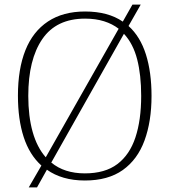

<svg xmlns="http://www.w3.org/2000/svg" viewBox="-20 -775 738 835"><path d="M160 -55Q108 -102 83 -179Q58 -256 58 -359Q58 -475 90.5 -556.5Q123 -638 188.5 -681.5Q254 -725 350 -725Q400 -725 441 -714Q482 -703 514 -681L556 -755H592L539 -662Q590 -616 614.5 -538.5Q639 -461 639 -358Q639 -247 608.5 -164Q578 -81 514 -35.5Q450 10 349 10Q299 10 257.5 -2Q216 -14 184 -37L141 40H105ZM349 -21Q437 -21 490.5 -61.5Q544 -102 569 -177.5Q594 -253 594 -358Q594 -449 576.5 -517Q559 -585 519 -628L203 -68Q260 -21 349 -21ZM496 -650Q469 -671 432.5 -682.5Q396 -694 350 -694Q225 -694 164 -605Q103 -516 103 -358Q103 -269 122 -201.5Q141 -134 179 -91Z"/></svg>

Font: Noto Serif Khmer ExtraLight
Style: Regular
Weight: 250
Version: Version 2.003